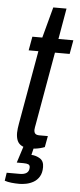

<svg xmlns="http://www.w3.org/2000/svg" viewBox="-65 -707 387 924"><g transform="rotate(5 129.0 -245.0)"><path d="M104 11Q78 11 62 2.5Q46 -6 39.5 -21.5Q33 -37 33 -59Q33 -69 34.5 -80Q36 -91 38 -103L101 -459H54L66 -526H114L154 -675H218L192 -526H264L252 -459H181L119 -107Q118 -102 116.5 -93.5Q115 -85 115 -81Q115 -68 121 -62Q127 -56 141 -56H182L172 -2Q162 2 150 5Q138 8 126 9.5Q114 11 104 11ZM66 185Q46 185 27 183Q8 181 -6 176L0 137H63Q85 137 96.5 128.5Q108 120 108 102Q108 91 100 87.5Q92 84 76 84H44L76 -16H125L111 41Q134 42 153 54Q172 66 172 95Q172 123 161 141Q150 159 133 168.5Q116 178 98 181.5Q80 185 66 185Z"/></g></svg>

Font: Archivo Condensed
Style: Italic
Weight: 400
Width: 3
Italic angle: -10°
Designer: Hector Gatti
Foundry: Omnibus-Type
Version: Version 2.001